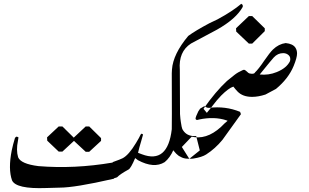

<svg xmlns="http://www.w3.org/2000/svg" viewBox="-20 -993 1631 1014"><path d="M432.6 -325.2H451.2L513.7 -263.7V-249L451.2 -191.4H432.6L371.1 -248.5H370.1L309.6 -192.4H290L229.5 -250L228.5 -267.6L290 -325.2H309.6L370.1 -265.6V-266.6Z M573.7 -134.3 578.1 -135.7 606.9 -101.6 581.5 -49.3Q578.6 -48.3 575.7 -47.9Q375.5 -2 294.4 -2Q270 -2 223.6 0Q64.5 5.9 43.5 -40.5Q22.5 -100.1 42 -198.7Q48.3 -229.5 59.1 -264.6Q66.4 -273.9 71.3 -270.5Q73.7 -268.6 77.6 -267.6Q78.1 -267.1 74.7 -249Q64.5 -199.7 75.7 -162.6Q89.8 -127.4 183.1 -115.7Q373.5 -100.1 573.7 -134.3ZM578.6 0ZM0 0Z M1126 -836.4Q1055.2 -798.8 988.8 -763.2Q921.9 -720.2 929.7 -624.5L930.7 -390.6Q925.3 -269 896.5 -202.1Q877.4 -159.2 849.6 -136.7Q793 -101.6 708.5 -147Q701.2 -152.8 693.8 -158.2Q671.4 -104.5 658.7 -97.7Q613.8 -73.2 598.1 -56.6Q597.7 -56.2 579.1 -50.3L548.8 -95.7L576.2 -137.2Q616.2 -151.4 627.4 -157.2Q659.7 -173.8 698.2 -237.8Q716.8 -268.6 722.2 -281.2Q724.6 -287.1 729 -286.6Q731.9 -286.1 733.4 -284.7Q735.4 -282.7 734.9 -280.3Q733.4 -273.4 726.1 -249Q715.3 -213.9 709 -186L729.5 -178.2Q865.7 -126.5 887.2 -310.5Q887.2 -351.1 887.7 -391.1L887.2 -606Q888.2 -622.6 888.2 -626Q894 -707.5 974.1 -803.2Q1011.2 -830.6 1086.4 -870.6Q1106.4 -880.4 1128.4 -890.6Q1208 -933.6 1254.4 -973.1L1261.7 -966.8L1262.2 -957Q1227.5 -893.6 1126 -836.4ZM884.3 -214.8 930.7 -390.6Q932.6 -362.8 935.1 -348.6Q939.5 -318.4 942.9 -311.5Q960 -279.3 995.6 -274.9Q1002 -274.4 1008.3 -274.4L1016.1 -274.9L1035.2 -198.7L980.5 -154.8H973.1Q949.2 -154.8 932.6 -165.5Q911.6 -173.8 884.3 -214.8Z M1007.3 -268.6Q999.5 -271 991.7 -271Q990.7 -271 990.7 -269.5Q990.7 -269 940.4 -216.8L978.5 -156.2L985.8 -154.8Q990.7 -153.8 1002.4 -155.8Q1046.9 -163.1 1068.8 -177.2Q1116.7 -208 1154.8 -254.4L1252.4 -390.1Q1249.5 -397 1248 -402.3Q1170.9 -434.1 1083.5 -423.3Q1083.5 -423.3 1074.2 -424.3L1058.6 -432.1L1037.1 -419.4Q1030.3 -410.6 1027.3 -404.8Q1012.7 -375.5 1012.7 -365.7Q1015.6 -357.9 1024.4 -359.9Q1028.3 -360.8 1031.2 -361.8Q1111.8 -378.9 1176.3 -357.4Q1180.2 -356 1182.1 -355L1166.5 -341.8Q1087.9 -258.3 1007.3 -268.6ZM1118.7 -355Z M1294.4 -908.2H1312L1378.4 -843.3V-828.6L1312 -762.7H1294.4L1227.5 -826.2L1226.6 -843.8Z M1475.6 -712.4Q1446.8 -712.4 1425.8 -689.5Q1415.5 -678.7 1351.6 -599.6Q1398.4 -594.7 1441.4 -612.3Q1493.7 -633.3 1511.7 -670.4Q1516.6 -690.4 1504.6 -701.4Q1492.7 -712.4 1475.6 -712.4ZM1095.7 -425.8 1072.3 -397 1054.7 -418.5Q1119.1 -510.3 1178.7 -565.4L1218.8 -597.7Q1236.8 -611.8 1261.7 -622.6Q1266.1 -624.5 1267.6 -624.5Q1274.4 -624.5 1283.2 -615.7Q1292.5 -606.4 1296.4 -605.5Q1321.3 -599.1 1326.7 -610.4Q1345.7 -628.4 1375 -671.9Q1404.8 -715.3 1421.4 -731.4Q1451.7 -760.7 1488.8 -765.6Q1527.3 -761.7 1540.5 -740.7Q1548.8 -727.5 1548.8 -710.4Q1548.8 -688.5 1530.8 -644.5Q1503.4 -578.1 1437.5 -523.4L1381.8 -493.7Q1343.8 -481.4 1311.5 -481.4Q1261.7 -481.4 1234.4 -509.8Q1225.6 -518.6 1212.4 -535.6Q1187.5 -527.8 1147.5 -487.8Q1128.4 -468.8 1095.7 -425.8ZM1132.8 -355.5Z"/></svg>

Font: Urdu Khush Khati
Style: Regular
Weight: 400
Version: Version 001.500